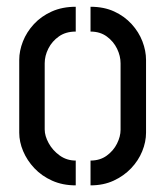

<svg xmlns="http://www.w3.org/2000/svg" viewBox="-20 -558 494 579"><path d="M208.4 1Q168.8 1 137.2 -13.2Q105.6 -27.4 83.6 -50.8Q61.6 -74.2 49.8 -102.2Q38 -130.2 38 -157.8V-377.2Q38 -404.8 49.2 -433.2Q60.4 -461.6 82.3 -485.3Q104.2 -509 136 -523.3Q167.8 -537.6 208.4 -537.6V-462.8Q178.4 -462.8 157.7 -448.2Q137 -433.6 125.9 -411.7Q114.8 -389.8 114.8 -367V-167.6Q114.8 -148.2 126.8 -126.3Q138.8 -104.4 160 -89.1Q181.2 -73.8 208.4 -73.8ZM253 1V-73.8Q281.4 -73.8 301.7 -88.5Q322 -103.2 332.8 -124.8Q343.6 -146.4 343.6 -166.4V-367Q343.6 -389.2 333 -411.1Q322.4 -433 302.1 -447.9Q281.8 -462.8 253 -462.8V-537.6Q293.6 -537.6 324.5 -523.3Q355.4 -509 377 -485.3Q398.6 -461.6 409.5 -433.2Q420.4 -404.8 420.4 -377.2V-157.8Q420.4 -130.2 408.9 -101.9Q397.4 -73.6 375.4 -50.5Q353.4 -27.4 322.7 -13.2Q292 1 253 1Z"/></svg>

Font: Stick No Bills ExtraLight
Style: Regular
Weight: 200
Designer: Kosala Senevirathne, Siva Puranthara, Lasantha Premarathna, Tharique Azeez
Foundry: mooniak
Version: Version 2.000